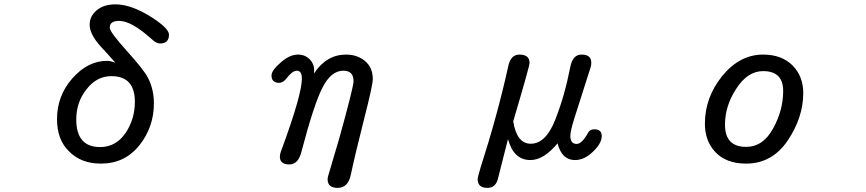

<svg xmlns="http://www.w3.org/2000/svg" viewBox="-20 -742 4040 896"><path d="M301.8 -36.1Q246.1 -89.8 246.1 -186.5Q246.1 -294.9 317.4 -376Q389.6 -458 479.5 -458Q496.1 -458 518.6 -449.2L469.7 -503.9Q398.4 -575.2 398.4 -626Q398.4 -667 431.6 -694.3Q464.8 -721.7 518.6 -721.7Q588.9 -721.7 678.7 -667Q768.6 -611.3 768.6 -580.1Q768.6 -539.1 726.6 -539.1Q709 -539.1 685.5 -561.5Q592.8 -644.5 536.1 -644.5Q513.7 -644.5 502.9 -636.7Q492.2 -628.9 492.2 -612.3Q492.2 -592.8 572.3 -503.9Q652.3 -415 669.9 -379.9Q698.2 -326.2 698.2 -259.8Q698.2 -149.4 630.9 -64.5Q562.5 21.5 451.2 21.5Q357.4 21.5 301.8 -36.1ZM566.4 -122.1Q609.4 -186.5 609.4 -266.6Q609.4 -386.7 500 -386.7Q430.7 -386.7 383.8 -325.2Q335.9 -265.6 335.9 -184.6Q335.9 -55.7 447.3 -55.7Q521.5 -55.7 566.4 -122.1Z M1508.8 94.7Q1508.8 85 1516.6 61.5L1562.5 -93.8Q1629.9 -335.9 1629.9 -363.3Q1629.9 -412.1 1582 -412.1Q1525.4 -412.1 1485.4 -334Q1446.3 -259.8 1386.7 -34.2Q1372.1 25.4 1330.1 25.4Q1286.1 25.4 1286.1 -10.7Q1286.1 -24.4 1294.9 -45.9Q1388.7 -300.8 1388.7 -375Q1388.7 -412.1 1365.2 -412.1Q1344.7 -412.1 1318.4 -377.9Q1301.8 -355.5 1283.2 -355.5Q1247.1 -355.5 1247.1 -389.6Q1247.1 -414.1 1290 -450.2Q1331.1 -487.3 1371.1 -487.3Q1403.3 -487.3 1425.8 -464.8Q1446.3 -443.4 1446.3 -415L1445.3 -404.3V-399.4Q1503.9 -487.3 1594.7 -487.3Q1647.5 -487.3 1683.6 -457Q1719.7 -426.8 1719.7 -373Q1719.7 -344.7 1678.7 -184.6Q1637.7 -23.4 1617.2 73.2Q1604.5 134.8 1555.7 134.8Q1508.8 134.8 1508.8 94.7Z M2209 93.8Q2209 85.9 2222.7 40Q2301.8 -206.1 2351.6 -431.6Q2362.3 -487.3 2404.3 -487.3Q2451.2 -487.3 2451.2 -448.2Q2451.2 -432.6 2375 -175.8Q2391.6 -71.3 2457 -71.3Q2527.3 -71.3 2571.3 -183.6Q2615.2 -294.9 2641.6 -430.7Q2653.3 -487.3 2693.4 -487.3Q2716.8 -487.3 2728 -478Q2739.3 -468.8 2739.3 -449.2Q2739.3 -433.6 2732.4 -416L2661.1 -192.4Q2641.6 -130.9 2641.6 -108.4Q2641.6 -70.3 2670.9 -70.3Q2695.3 -70.3 2723.6 -121.1Q2732.4 -138.7 2752.9 -138.7Q2788.1 -138.7 2788.1 -107.4Q2788.1 -72.3 2746.1 -33.2Q2707 4.9 2663.1 4.9Q2601.6 4.9 2582 -73.2Q2517.6 4.9 2455.1 4.9Q2377 4.9 2350.6 -92.8L2304.7 87.9Q2294.9 134.8 2254.9 134.8Q2209 134.8 2209 93.8Z M3318.4 -32.2Q3269.5 -84 3269.5 -165Q3269.5 -287.1 3350.6 -387.7Q3432.6 -487.3 3541 -487.3Q3627 -487.3 3677.7 -437.5Q3728.5 -386.7 3728.5 -307.6Q3728.5 -195.3 3657.2 -87.9Q3584 21.5 3461.9 21.5Q3369.1 21.5 3318.4 -32.2ZM3587.9 -142.6Q3634.8 -227.5 3634.8 -317.4Q3634.8 -410.2 3541 -410.2Q3468.8 -410.2 3416 -328.1Q3363.3 -248 3363.3 -160.2Q3363.3 -56.6 3461.9 -56.6Q3541 -56.6 3587.9 -142.6Z"/></svg>

Font: jf-openhuninn-1.0
Style: Regular
Weight: 400
Designer: [Kosugi Maru]
      Designed by Motoya company      

      [Varela Round]
      Joe Prince(Latin component); Avraham Co
Foundry: justfont CO.,LTD.
Version: 1.0